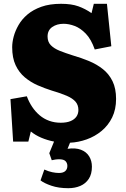

<svg xmlns="http://www.w3.org/2000/svg" viewBox="-20 -737 661 1009"><path d="M339 252Q288 252 250 239Q212 226 193 211L213 154Q235 164 254.5 168Q274 172 290 172Q312 172 323 162Q334 152 334 135Q334 120 324.5 110Q315 100 291 100Q280 100 270.5 101.5Q261 103 252 105L239 68L264 7Q228 0 196.5 -13.5Q165 -27 142 -46L129 7H49L35 -216L121 -231Q132 -201 149 -175.5Q166 -150 188.5 -131Q211 -112 239 -102Q267 -92 299 -92Q330 -92 350.5 -100.5Q371 -109 381.5 -124Q392 -139 392 -159Q392 -185 377 -202.5Q362 -220 331 -233.5Q300 -247 252 -261Q214 -273 177.5 -289Q141 -305 110.5 -330.5Q80 -356 62 -394.5Q44 -433 44 -489Q44 -515 52 -545Q60 -575 77.5 -605.5Q95 -636 124.5 -661Q154 -686 197.5 -701.5Q241 -717 301 -717Q355 -717 391.5 -704Q428 -691 461 -668L473 -717H542L565 -494L478 -477Q459 -531 431 -560Q403 -589 372.5 -600.5Q342 -612 314 -612Q279 -612 254.5 -595Q230 -578 230 -545Q230 -517 247 -499.5Q264 -482 294 -470Q324 -458 362 -446Q407 -433 448 -416Q489 -399 521 -373.5Q553 -348 571.5 -310Q590 -272 590 -217Q590 -162 569.5 -120Q549 -78 514 -49Q479 -20 435.5 -4.5Q392 11 348 13L335 45Q377 39 405.5 50Q434 61 448.5 84.5Q463 108 463 139Q463 178 446.5 203Q430 228 402 240Q374 252 339 252Z"/></svg>

Font: Literata 18pt ExtraBold
Style: Regular
Weight: 800
Designer: Latin by Veronika Burian and Jose Scaglione. Greek by Irene Vlachou. Cyrillic by Vera Evstafieva.
Foundry: TypeTogether
Version: Version 3.103;gftools[0.9.29]